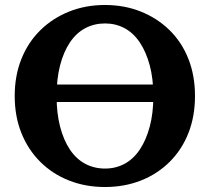

<svg xmlns="http://www.w3.org/2000/svg" viewBox="-20 -740 842 770"><path d="M126 -401H661V-331H126ZM401 10Q323 10 257 -16Q191 -42 142 -90.5Q93 -139 66 -206Q39 -273 39 -355Q39 -437 66 -504Q93 -571 142 -619Q191 -667 257 -693.5Q323 -720 401 -720Q479 -720 545 -693.5Q611 -667 660 -619Q709 -571 735.5 -504Q762 -437 762 -355Q762 -273 735.5 -206Q709 -139 660 -90.5Q611 -42 545 -16Q479 10 401 10ZM401 -64Q444 -64 479.5 -83Q515 -102 540.5 -140Q566 -178 580.5 -232Q595 -286 595 -355Q595 -424 580.5 -478Q566 -532 540.5 -570Q515 -608 479.5 -627Q444 -646 401 -646Q358 -646 322 -627Q286 -608 260.5 -570Q235 -532 221 -478Q207 -424 207 -355Q207 -286 221 -232Q235 -178 260.5 -140Q286 -102 322 -83Q358 -64 401 -64Z"/></svg>

Font: Roboto Serif 28pt SemiBold
Style: Regular
Weight: 600
Designer: Greg Gazdowicz
Foundry: Commercial Type
Version: Version 1.008